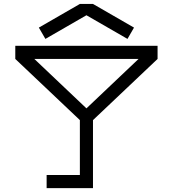

<svg xmlns="http://www.w3.org/2000/svg" viewBox="-20 -991 889 987"><path d="M390.6 -23.9V-397.9H458V-23.9ZM219.7 -91.3H458V-23.9H219.7ZM58.6 -755.4H790V-688H58.6ZM393.6 -404.8 743.7 -736.8 790 -688 439.5 -356ZM455.1 -404.8 409.2 -356 58.6 -688 105 -736.8ZM635.3 -791 424.3 -912.6 458 -970.7 668.9 -849.1ZM213.4 -791 179.7 -849.1 390.6 -970.7 424.3 -912.6ZM390.6 -970.7H458V-912.6H390.6Z"/></svg>

Font: Stelpolvo Sans Regula
Style: Regular
Weight: 400
Designer: Itomi Saki
Foundry: Itomi Saki
Version: Version 1.003;December 30, 2023;FontCreator 15.0.0.2927 64-b